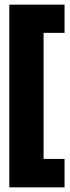

<svg xmlns="http://www.w3.org/2000/svg" viewBox="-20 -712 302 824"><path d="M20 92V-677H167V92ZM20 92V-30H257V92ZM20 -571V-692H257V-571Z"/></svg>

Font: Bricolage Grotesque 96pt ExtraBold Condensed
Style: Regular
Weight: 800
Width: 3
Version: Version 1.001;gftools[0.9.33.dev8+g029e19f]